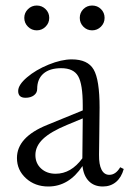

<svg xmlns="http://www.w3.org/2000/svg" viewBox="-20 -660 473 691"><path d="M67.4 -595.7Q67.4 -613.8 80.6 -627Q93.8 -640.1 112.3 -640.1Q130.9 -640.1 144 -627.2Q157.2 -614.3 157.2 -595.7Q157.2 -577.1 144 -564Q130.9 -550.8 112.3 -550.8Q93.8 -550.8 80.6 -564Q67.4 -577.1 67.4 -595.7ZM311.5 -640.1Q330.6 -640.1 343.5 -627.2Q356.4 -614.3 356.4 -595.7Q356.4 -577.1 343.3 -564Q330.1 -550.8 311.5 -550.8Q293 -550.8 280 -564Q267.1 -577.1 267.1 -595.7Q267.1 -614.3 280 -627.2Q293 -640.1 311.5 -640.1ZM153.8 11.2Q106 11.2 73.5 -18.3Q41 -47.9 41 -91.3Q41 -166.5 149.9 -210.4L277.8 -262.7V-281.2Q277.8 -357.4 261.2 -386Q244.6 -414.6 200.2 -414.6Q158.7 -414.6 136.2 -395Q113.8 -375.5 113.8 -339.8Q113.8 -325.7 102.1 -316.9Q90.3 -308.1 71.8 -308.1Q45.4 -308.1 45.4 -332.5Q45.4 -354.5 77.1 -381.6Q108.9 -408.7 155 -427.5Q201.2 -446.3 238.3 -446.3Q295.9 -446.3 317.1 -409.7Q338.4 -373 338.4 -272.9Q338.4 -240.7 337.4 -181.4Q336.4 -122.1 336.4 -103Q335.9 -67.9 345.5 -49.3Q355 -30.8 373.5 -30.8Q396.5 -30.8 412.6 -58.1L425.3 -51.8Q417 -21.5 397.5 -5.1Q377.9 11.2 350.1 11.2Q318.8 11.2 299.8 -8.1Q280.8 -27.3 276.9 -62.5Q228 11.2 153.8 11.2ZM107.4 -102.1Q107.4 -72.3 127.9 -53.5Q148.4 -34.7 180.2 -34.7Q235.8 -34.7 276.4 -90.3L277.8 -233.9L221.2 -210.4Q162.1 -186 134.8 -159.9Q107.4 -133.8 107.4 -102.1Z"/></svg>

Font: Elstob Light
Style: Regular
Weight: 300
Designer: Peter S. Baker
Version: Version 1.015